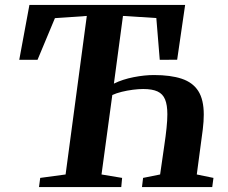

<svg xmlns="http://www.w3.org/2000/svg" viewBox="-20 -763 929 783"><path d="M139 0 144 -37.5 247.5 -51.5 334 -698 204 -689 133 -519H58.5L100 -743H735L702.5 -519.5L631.5 -519L617.5 -689.5L481.5 -698L444.5 -422Q480 -439.5 524.5 -448.2Q569 -457 608 -457Q675.5 -457 720.8 -442Q766 -427 788.5 -392Q811 -357 811 -295.5Q811 -282 810 -266.8Q809 -251.5 807 -235.5L782.5 -51.5L850.5 -37.5L845.5 0H559L563.5 -37.5L633 -51.5L650 -169.5Q656 -209.5 659.2 -241Q662.5 -272.5 662.5 -297Q662.5 -335 653.2 -357.5Q644 -380 622.5 -390Q601 -400 564 -400Q545 -400 521.8 -397Q498.5 -394 476.2 -388.5Q454 -383 438 -375.5L394 -51.5L478 -37.5L474.5 0Z"/></svg>

Font: Merriweather 60pt
Style: Bold Italic
Weight: 700
Italic angle: -7.8°
Version: Version 2.101